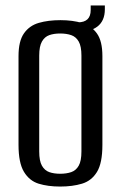

<svg xmlns="http://www.w3.org/2000/svg" viewBox="-20 -673 444 705"><path d="M201 12Q156 12 122 1.5Q88 -9 68 -42Q48 -75 48 -141V-467Q48 -522 68 -550.5Q88 -579 122.5 -589Q157 -599 202 -599Q247 -599 281.5 -588.5Q316 -578 336 -550Q356 -522 356 -467V-141Q356 -74 336 -41.5Q316 -9 281 1.5Q246 12 201 12ZM201 -35Q224 -35 241.5 -41Q259 -47 269 -64.5Q279 -82 279 -117V-469Q279 -503 269 -520.5Q259 -538 241.5 -544Q224 -550 201 -550Q178 -550 161 -544Q144 -538 134 -520.5Q124 -503 124 -469V-117Q124 -82 134 -64.5Q144 -47 161 -41Q178 -35 201 -35ZM254 -555 252 -591H266Q313 -591 313 -636V-653H365V-639Q365 -596 337 -575Q309 -554 254 -555Z"/></svg>

Font: Alumni Sans Medium
Style: Regular
Weight: 500
Designer: Robert E. Leuschke
Foundry: Robert E. Leuschke
Version: Version 1.018